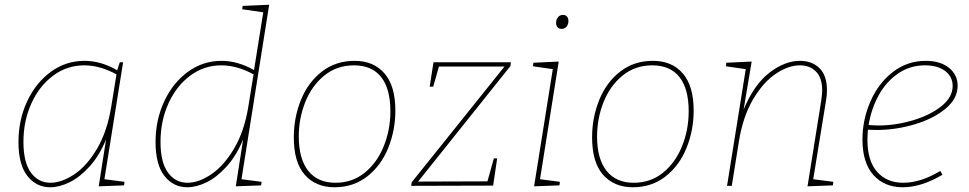

<svg xmlns="http://www.w3.org/2000/svg" viewBox="-20 -785 4092 811"><path d="M421 -28 506 -17 504 -2 397 2 428 -196Q400 -128 359 -82.5Q318 -37 274.5 -15.5Q231 6 192 6Q133 6 95.5 -42Q58 -90 58 -185Q58 -278 94.5 -356.5Q131 -435 194.5 -481.5Q258 -528 337 -528Q407 -528 475 -488L486 -522H500ZM450 -335 472 -471Q402 -509 336 -509Q263 -509 204.5 -465.5Q146 -422 112.5 -348Q79 -274 79 -186Q79 -99 110.5 -56Q142 -13 193 -13Q240 -13 293.5 -48.5Q347 -84 390 -157Q433 -230 450 -335Z M1117 -765 1000 -28 1085 -17 1083 -2 976 2 1007 -196Q979 -128 938 -82.5Q897 -37 853.5 -15.5Q810 6 771 6Q712 6 674.5 -42Q637 -90 637 -185Q637 -278 673.5 -356.5Q710 -435 773.5 -481.5Q837 -528 916 -528Q984 -528 1053 -489L1092 -733L1003 -746L1005 -760ZM1029 -335 1051 -471Q981 -509 915 -509Q842 -509 783.5 -465.5Q725 -422 691.5 -348Q658 -274 658 -186Q658 -99 689.5 -56Q721 -13 772 -13Q819 -13 872 -48.5Q925 -84 968.5 -157Q1012 -230 1029 -335Z M1650 -318Q1650 -235 1620 -160.5Q1590 -86 1531.5 -40Q1473 6 1393 6Q1314 6 1267.5 -46.5Q1221 -99 1221 -205Q1221 -288 1251 -362.5Q1281 -437 1339.5 -482.5Q1398 -528 1478 -528Q1558 -528 1604 -475Q1650 -422 1650 -318ZM1242 -208Q1242 -114 1282 -63.5Q1322 -13 1397 -13Q1468 -13 1520.5 -55.5Q1573 -98 1601 -167.5Q1629 -237 1629 -315Q1629 -410 1590 -459.5Q1551 -509 1475 -509Q1403 -509 1350 -466Q1297 -423 1269.5 -354Q1242 -285 1242 -208Z M2138 -522 2136 -506 1746 -18 2039 -19 2066 -116H2080L2063 -1L1717 0L1719 -15L2111 -504H1834L1810 -419H1795L1811 -522Z M2340 -525 2261 -28 2345 -17 2343 -2 2236 2 2315 -493 2231 -505 2233 -520ZM2329 -689Q2329 -703 2337 -712.5Q2345 -722 2358 -722Q2369 -722 2375 -715Q2381 -708 2381 -696Q2381 -682 2373 -672.5Q2365 -663 2352 -663Q2341 -663 2335 -670Q2329 -677 2329 -689Z M2910 -318Q2910 -235 2880 -160.5Q2850 -86 2791.5 -40Q2733 6 2653 6Q2574 6 2527.5 -46.5Q2481 -99 2481 -205Q2481 -288 2511 -362.5Q2541 -437 2599.5 -482.5Q2658 -528 2738 -528Q2818 -528 2864 -475Q2910 -422 2910 -318ZM2502 -208Q2502 -114 2542 -63.5Q2582 -13 2657 -13Q2728 -13 2780.5 -55.5Q2833 -98 2861 -167.5Q2889 -237 2889 -315Q2889 -410 2850 -459.5Q2811 -509 2735 -509Q2663 -509 2610 -466Q2557 -423 2529.5 -354Q2502 -285 2502 -208Z M3415 -28 3500 -17 3498 -2 3391 2 3449 -361Q3453 -391 3453 -402Q3453 -456 3427 -482.5Q3401 -509 3359 -509Q3310 -509 3257 -473.5Q3204 -438 3161 -365.5Q3118 -293 3101 -187L3071 0H3051L3130 -493L3046 -505L3048 -520L3155 -525L3121 -322Q3165 -428 3230 -478Q3295 -528 3359 -528Q3410 -528 3441.5 -497Q3473 -466 3473 -404Q3473 -381 3469 -360Z M3646 -237Q3644 -209 3644 -195Q3644 -105 3685 -59Q3726 -13 3795 -13Q3869 -13 3952 -63L3961 -47Q3872 6 3793 6Q3716 6 3669.5 -45.5Q3623 -97 3623 -196Q3623 -279 3656.5 -356Q3690 -433 3751 -480.5Q3812 -528 3890 -528Q3952 -528 3988.5 -498.5Q4025 -469 4025 -423Q4025 -368 3973.5 -325.5Q3922 -283 3842.5 -259.5Q3763 -236 3683 -236ZM3649 -257Q3675 -255 3691 -255Q3762 -255 3835 -276.5Q3908 -298 3956 -336Q4004 -374 4004 -422Q4004 -461 3972.5 -485Q3941 -509 3887 -509Q3824 -509 3773.5 -474.5Q3723 -440 3691.5 -382.5Q3660 -325 3649 -257Z"/></svg>

Font: Bitter Pro Thin
Style: Italic
Weight: 250
Italic angle: -9°
Designer: Sol Matas, and Bitter project Authors
Foundry: Sol Matas
Version: Version 1.010